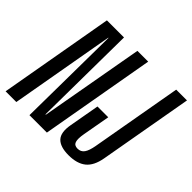

<svg xmlns="http://www.w3.org/2000/svg" viewBox="-190 -868 1064 1064"><g transform="rotate(45 342.0 -335.5)"><path d="M-31 0H53L161 -612H163L156 0H292.5L411.5 -675H327L218.5 -66H215.5L222 -675H88ZM466 4Q532 4 569 -25.8Q606 -55.5 618 -123.5L715.5 -675H631L536.5 -140Q529 -96.5 515 -76.8Q501 -57 475.5 -57Q450 -57 443.2 -76.5Q436.5 -96 444 -138.5L473 -300.5H388.5L357 -123Q344.5 -55.5 372.2 -25.8Q400 4 466 4Z"/></g></svg>

Font: Anybody ExtraCondensed
Style: Italic
Weight: 400
Width: 2
Italic angle: -10°
Version: Version 1.113;gftools[0.9.25]